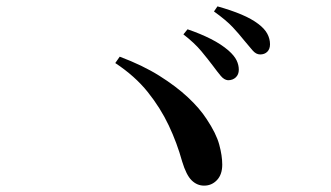

<svg xmlns="http://www.w3.org/2000/svg" viewBox="-20 -738 1040 603"><path d="M696 -486Q684 -487 673.5 -499.5Q663 -512 649 -531Q634 -551 612.5 -577Q591 -603 556 -630L569 -646Q610 -632 642.5 -615.5Q675 -599 698 -579Q716 -563 723 -548.5Q730 -534 730 -519Q730 -504 720.5 -495Q711 -486 696 -486ZM621 -155Q599 -155 582 -171.5Q565 -188 552 -231Q536 -289 510 -344Q484 -399 444 -449Q404 -499 342 -540L356 -560Q428 -533 480.5 -500Q533 -467 570 -432.5Q607 -398 629 -364Q659 -319 668.5 -284Q678 -249 678 -221Q678 -190 661.5 -172.5Q645 -155 621 -155ZM797 -567Q784 -567 773 -580Q762 -593 746 -612Q731 -631 711 -652.5Q691 -674 652 -702L663 -718Q706 -706 738 -692.5Q770 -679 791 -663Q811 -648 819.5 -632Q828 -616 828 -599Q828 -584 819.5 -575.5Q811 -567 797 -567Z"/></svg>

Font: Noto Serif KR SemiBold
Style: Regular
Weight: 600
Designer: Ryoko NISHIZUKA 西塚涼子 (kana & ideographs); Frank Grießhammer (Latin, Greek & Cyrillic); Wenlong ZHANG 张文龙 (bopomofo); San
Foundry: Adobe
Version: Version 2.003-H1;hotconv 1.1.1;makeotfexe 2.6.0